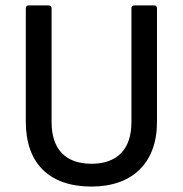

<svg xmlns="http://www.w3.org/2000/svg" viewBox="-20 -675 673 707"><path d="M317 12C468 12 558 -76 558 -225V-645C558 -651 554 -655 548 -655H474C468 -655 464 -651 464 -645V-225C464 -126 412 -72 317 -72C221 -72 170 -126 170 -225V-645C170 -651 165 -655 159 -655H85C79 -655 75 -651 75 -645V-227C75 -72 163 12 317 12Z"/></svg>

Font: Sofia Sans Cond SemiBold
Style: Regular
Weight: 600
Width: 3
Designer: Botio Nikoltchev, Ani Petrova
Foundry: lettersoup
Version: Version 4.100